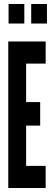

<svg xmlns="http://www.w3.org/2000/svg" viewBox="-20 -943 278 963"><path d="M21.5 0H209V-111H111V-313H181.5V-431H111V-624H209V-735H21.5ZM136.5 -825H215.5V-923H136.5ZM23 -825H102V-923H23Z"/></svg>

Font: League Gothic SemiCondensed
Style: Regular
Weight: 400
Width: 4
Designer: The League of Moveable Type
Version: Version 1.600; ttfautohint (v1.8.3)